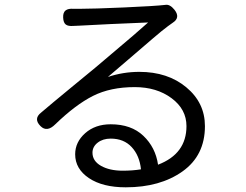

<svg xmlns="http://www.w3.org/2000/svg" viewBox="-20 -760 1040 812"><path d="M576.2 -43.9Q570.3 -101.6 537.1 -137.7Q503.9 -173.8 448.2 -173.8Q415 -173.8 393.1 -156.7Q371.1 -139.6 371.1 -114.3Q371.1 -79.1 407.2 -58.6Q443.4 -38.1 499 -38.1Q541 -38.1 576.2 -43.9ZM846.7 -226.6Q846.7 -102.5 752 -35.2Q657.2 32.2 511.7 32.2Q414.1 32.2 356 -6.8Q297.9 -45.9 297.9 -107.4Q297.9 -159.2 340.3 -196.8Q382.8 -234.4 448.2 -234.4Q535.2 -234.4 586.4 -185.5Q637.7 -136.7 648.4 -63.5Q768.6 -109.4 768.6 -226.6Q768.6 -297.9 705.6 -344.7Q642.6 -391.6 549.8 -391.6Q447.3 -391.6 373.5 -354.5Q299.8 -317.4 213.9 -234.4Q178.7 -199.2 151.4 -226.6Q120.1 -257.8 154.3 -284.2Q195.3 -319.3 277.8 -387.2Q360.4 -455.1 382.8 -473.6Q397.5 -486.3 449.7 -530.3Q502 -574.2 543.5 -609.9Q585 -645.5 606.4 -665Q434.6 -658.2 314.5 -651.4Q310.5 -651.4 302.7 -650.9Q294.9 -650.4 291 -650.4Q268.6 -648.4 258.3 -656.2Q248 -664.1 247.1 -685.5Q246.1 -707 257.3 -715.8Q268.6 -724.6 291 -722.7H315.4Q373 -722.7 504.9 -728.5Q636.7 -734.4 678.7 -739.3Q698.2 -743.2 717.8 -718.8Q744.1 -685.5 710.9 -664.1Q699.2 -656.2 690.4 -649.4Q668.9 -633.8 624.5 -595.7Q580.1 -557.6 521 -506.8Q461.9 -456.1 436.5 -434.6Q501 -456.1 569.3 -456.1Q689.5 -456.1 768.1 -390.6Q846.7 -325.2 846.7 -226.6Z"/></svg>

Font: GenSenMaruGothic TW TTF Regular
Style: Regular
Weight: 400
Version: Version 1.301